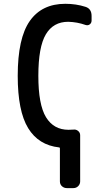

<svg xmlns="http://www.w3.org/2000/svg" viewBox="-20 -760 540 1000"><path d="M288.1 7.8Q180.7 -3.9 126.5 -92.8Q72.3 -181.6 72.3 -365.2Q72.3 -561.5 135.3 -650.9Q198.2 -740.2 320.3 -740.2Q376 -740.2 424.8 -724.6Q457 -714.8 457 -676.8V-653.3Q457 -640.6 447.8 -633.3Q438.5 -626 425.8 -629.9Q381.8 -645.5 335 -646.5Q257.8 -646.5 218.8 -581.1Q179.7 -515.6 179.7 -365.2Q179.7 -214.8 219.7 -149.4Q259.8 -84 336.9 -84Q353.5 -84 362.3 -85Q376 -86.9 386.7 -78.1Q397.5 -69.3 397.5 -55.7V184.6Q397.5 199.2 387.2 209.5Q377 219.7 362.3 219.7H328.1Q313.5 219.7 302.7 210Q292 200.2 292 184.6V12.7Q292 7.8 288.1 7.8Z"/></svg>

Font: Rounded-L Mgen+ 1m medium
Style: Regular
Weight: 500
Designer: [Source Han Sans]
Ryoko NISHIZUKA  (kana & ideographs); Paul D. Hunt (Latin, Greek & Cyrillic); Wenlong ZHANG  (bopomofo
Version: Version 1.059.20150602